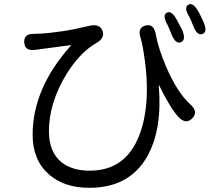

<svg xmlns="http://www.w3.org/2000/svg" viewBox="-20 -832 1040 918"><path d="M407 66Q286 66 213 1Q136 -67 136 -188Q136 -409 318 -613Q321 -617 316 -616L151 -594Q99 -586 96 -628Q93 -670 139 -670Q144 -670 169 -671Q214 -673 288 -684Q313 -688 338 -693L409 -709Q458 -719 470 -685Q483 -650 440 -626Q362 -581 298 -478Q214 -340 214 -205Q214 -106 273 -57Q324 -16 409 -16Q580 -16 645 -183Q709 -345 663 -604Q659 -628 652 -651Q636 -700 676 -710Q716 -720 725 -667Q736 -604 773 -516Q828 -388 890 -333Q930 -297 899 -266Q869 -235 833 -273Q794 -315 741 -424Q739 -428 739 -423Q757 -216 685 -86Q600 66 407 66ZM845 -630Q819 -620 800 -668Q784 -708 781 -713Q755 -758 777 -771Q800 -784 825 -738Q849 -693 851 -689Q871 -641 845 -630ZM949 -670Q923 -659 904 -708Q889 -746 885 -752Q858 -796 880 -809Q902 -823 928 -778Q936 -765 952 -729Q974 -681 949 -670Z"/></svg>

Font: Resource Han Rounded JP
Style: Regular
Weight: 400
Designer: Cyano Hao (round all glyphs); Ryoko NISHIZUKA 西塚涼子 (kana, bopomofo & ideographs); Paul D. Hunt (Latin, Greek & Cyrillic)
Foundry: Cyano Hao
Version: 0.990